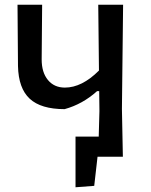

<svg xmlns="http://www.w3.org/2000/svg" viewBox="-20 -662 637 811"><path d="M500 -642 495 -202 499 0H392L378 123L299 129V-85H397L400 -193L399 -277H390Q329 -222 253 -201Q153 -201 105.5 -245Q58 -289 56 -383L54 -642H158L156 -411Q156 -356 182.5 -324Q209 -292 254 -292Q326 -292 398 -364L395 -642Z"/></svg>

Font: Alegreya Sans SC Medium
Style: Regular
Weight: 500
Designer: Juan Pablo del Peral
Foundry: Huerta Tipografica
Version: Version 2.001;PS 002.001;hotconv 1.0.88;makeotf.lib2.5.64775